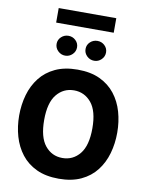

<svg xmlns="http://www.w3.org/2000/svg" viewBox="-114 -1185 967 1270"><g transform="rotate(10 369.5 -550.0)"><path d="M561.5 -1106.4V-1008.8H174.8V-1106.4ZM370.1 -727.1Q457.5 -727.1 519.8 -697.8Q582 -668.5 621.8 -617.4Q661.6 -566.4 680.4 -500.5Q699.2 -434.6 699.2 -361.3Q699.2 -288.1 680.4 -221.9Q661.6 -155.8 621.8 -104.5Q582 -53.2 519.5 -23.9Q457 5.4 370.1 5.4Q283.2 5.4 220.7 -23.9Q158.2 -53.2 118.4 -104.5Q78.6 -155.8 59.6 -221.9Q40.5 -288.1 40.5 -361.3Q40.5 -434.6 59.3 -500.5Q78.1 -566.4 117.9 -617.4Q157.7 -668.5 220.2 -697.8Q282.7 -727.1 370.1 -727.1ZM370.1 -587.9Q299.3 -587.9 253.9 -532.5Q208.5 -477.1 208.5 -361.3Q208.5 -245.1 253.7 -189.5Q298.8 -133.8 370.1 -133.8Q441.4 -133.8 486.8 -189.5Q532.2 -245.1 532.2 -361.3Q532.2 -477.5 486.3 -532.7Q440.4 -587.9 370.1 -587.9ZM202.1 -871.1Q202.1 -898.9 222.7 -918Q243.2 -937 271 -937Q298.8 -937 319.1 -918Q339.4 -898.9 339.4 -871.1Q339.4 -843.3 319.1 -823.5Q298.8 -803.7 271 -803.7Q243.2 -803.7 222.7 -823.5Q202.1 -843.3 202.1 -871.1ZM396.5 -871.1Q396.5 -898.9 417 -918Q437.5 -937 465.8 -937Q493.7 -937 513.9 -918Q534.2 -898.9 534.2 -871.1Q534.2 -843.3 513.9 -823.5Q493.7 -803.7 465.8 -803.7Q437.5 -803.7 417 -823.5Q396.5 -843.3 396.5 -871.1Z"/></g></svg>

Font: Estedad-FD ExtraBold
Style: Regular
Weight: 800
Designer: Amin Abedi
Version: Version 7.3